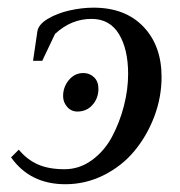

<svg xmlns="http://www.w3.org/2000/svg" viewBox="-20 -472 467 499"><path d="M8.8 -63 28.8 -83Q50.3 -57.1 78.4 -44.7Q106.4 -32.2 147.9 -32.2Q186.5 -32.2 219 -55.9Q251.5 -79.6 271.2 -116.7Q291 -153.8 302 -196.5Q313 -239.3 313 -279.8Q313 -344.2 289.1 -383.5Q265.1 -422.9 217.8 -422.9Q165 -422.9 123 -383.8L89.8 -314H65.9L77.1 -390.1Q79.6 -408.2 104 -422.9Q128.4 -437.5 160.6 -444.8Q192.9 -452.1 223.1 -452.1Q305.2 -452.1 352.5 -402.8Q399.9 -353.5 399.9 -272Q399.9 -219.2 380.9 -168.9Q361.8 -118.7 329.3 -79.6Q296.9 -40.5 249.8 -16.8Q202.6 6.8 149.9 6.8Q58.1 6.8 8.8 -63ZM144 -222.2Q144 -246.1 159.2 -264.2Q174.3 -282.2 196.8 -282.2Q212.9 -282.2 224.4 -271.2Q235.8 -260.3 235.8 -241.2Q235.8 -216.8 220.5 -199.5Q205.1 -182.1 181.2 -182.1Q165 -182.1 154.5 -194.3Q144 -206.5 144 -222.2Z"/></svg>

Font: Dihjauti
Style: Bold Italic
Weight: 700
Italic angle: -9°
Designer: T. Christopher White
Version: Version 3.0.0